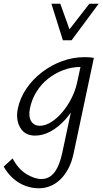

<svg xmlns="http://www.w3.org/2000/svg" viewBox="-69 -726 555 1035"><path d="M140 289Q104 289 68.5 276Q33 263 2.5 236.5Q-28 210 -49 172L-1 128Q29 185 73 212Q117 239 154 239Q197 239 224.5 203Q252 167 267 96L330 -200L384 -277Q371 -221 344 -170Q317 -119 281 -79.5Q245 -40 203.5 -17.5Q162 5 120 5Q65 5 40 -38Q15 -81 27 -140Q39 -198 73 -248Q107 -298 157 -336.5Q207 -375 266 -396.5Q325 -418 387 -418Q403 -418 415 -417Q427 -416 437 -414L328 100Q318 148 299 183.5Q280 219 255 242.5Q230 266 201 277.5Q172 289 140 289ZM145 -48Q176 -48 208 -68.5Q240 -89 268 -122.5Q296 -156 316.5 -196.5Q337 -237 346 -278L370 -389L402 -362Q392 -364 383.5 -364.5Q375 -365 365 -365Q317 -365 272 -348Q227 -331 190 -301.5Q153 -272 127.5 -231Q102 -190 92 -140Q84 -96 99.5 -72Q115 -48 145 -48ZM270 -509 290 -548 413 -706H463L317 -509ZM270 -509 208 -706H256L312 -550L317 -509Z"/></svg>

Font: Ysabeau Infant
Style: Italic
Weight: 400
Italic angle: -12°
Designer: Christian Thalmann (Catharsis Fonts)
Version: Version 2.001;gftools[0.9.30]; featfreeze: ss01,ss02,lnum